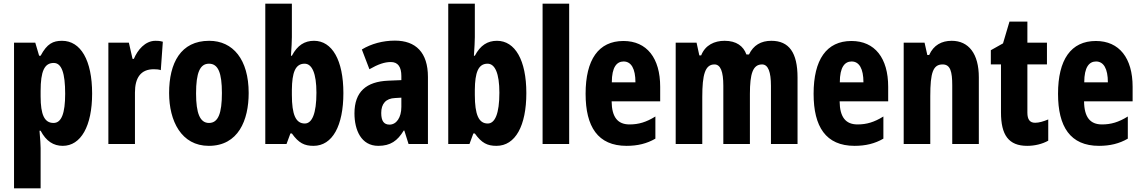

<svg xmlns="http://www.w3.org/2000/svg" viewBox="-20 -780 6183 1040"><path d="M316 -559C268 -559 235 -544 200 -478H192L171 -549H56V240H200V22C200 5 198 -25 194 -72H200C230 -15 270 10 320 10C418 10 479 -97 479 -273C479 -454 417 -559 316 -559ZM271 -439C314 -439 333 -384 333 -272C333 -166 313 -114 270 -114C221 -114 200 -158 200 -258V-287C200 -395 221 -439 271 -439Z M822 -559C766 -559 725 -509 705 -461H698L678 -549H567V0H711V-279C711 -358 742 -405 813 -405C825 -405 841 -404 851 -400L862 -554C844 -559 833 -559 822 -559Z M1327 -276C1327 -458 1242 -559 1113 -559C959 -559 896 -439 896 -276C896 -125 962 10 1111 10C1271 10 1327 -129 1327 -276ZM1042 -274C1042 -386 1063 -435 1112 -435C1162 -435 1182 -385 1182 -276C1182 -166 1162 -114 1112 -114C1063 -114 1042 -167 1042 -274Z M1561 -579V-760H1417V0H1532L1553 -57H1561C1598 -5 1629 10 1678 10C1781 10 1840 -99 1840 -276C1840 -454 1779 -559 1681 -559C1630 -559 1591 -535 1561 -478H1556C1559 -521 1561 -558 1561 -579ZM1630 -435C1670 -435 1694 -383 1694 -278C1694 -164 1670 -111 1631 -111C1582 -111 1561 -159 1561 -266V-294C1562 -386 1579 -435 1630 -435Z M2119 -560C2054 -560 1991 -543 1940 -512L1981 -405C2028 -432 2063 -444 2097 -444C2136 -444 2154 -417 2154 -368V-346L2083 -343C1964 -338 1900 -283 1900 -166C1900 -76 1936 10 2029 10C2095 10 2133 -17 2167 -73H2170L2193 0H2298V-363C2298 -496 2232 -560 2119 -560ZM2120 -249 2154 -251V-201C2154 -143 2127 -105 2090 -105C2060 -105 2045 -124 2045 -168C2045 -218 2070 -247 2120 -249Z M2552 -579V-760H2408V0H2523L2544 -57H2552C2589 -5 2620 10 2669 10C2772 10 2831 -99 2831 -276C2831 -454 2770 -559 2672 -559C2621 -559 2582 -535 2552 -478H2547C2550 -521 2552 -558 2552 -579ZM2621 -435C2661 -435 2685 -383 2685 -278C2685 -164 2661 -111 2622 -111C2573 -111 2552 -159 2552 -266V-294C2553 -386 2570 -435 2621 -435Z M3063 0V-760H2919V0Z M3357 -558C3222 -558 3152 -457 3152 -272C3152 -94 3218 10 3374 10C3433 10 3484 -2 3530 -29V-149C3480 -118 3439 -106 3390 -106C3326 -106 3294 -145 3293 -231H3556V-310C3556 -465 3484 -558 3357 -558ZM3358 -447C3399 -447 3422 -408 3422 -334H3294C3294 -417 3321 -447 3358 -447Z M4158 -559C4102 -559 4061 -535 4037 -485H4023C4007 -530 3969 -559 3905 -559C3850 -559 3800 -536 3778 -480H3768L3753 -549H3640V0H3784V-255C3784 -375 3799 -431 3850 -431C3883 -431 3898 -392 3898 -316V0H4042V-271C4042 -381 4058 -431 4108 -431C4141 -431 4156 -390 4156 -315V0H4300V-360C4300 -495 4254 -559 4158 -559Z M4592 -558C4457 -558 4387 -457 4387 -272C4387 -94 4453 10 4609 10C4668 10 4719 -2 4765 -29V-149C4715 -118 4674 -106 4625 -106C4561 -106 4529 -145 4528 -231H4791V-310C4791 -465 4719 -558 4592 -558ZM4593 -447C4634 -447 4657 -408 4657 -334H4529C4529 -417 4556 -447 4593 -447Z M5135 -559C5081 -559 5037 -536 5013 -482H5003L4988 -549H4875V0H5019V-259C5019 -387 5034 -431 5086 -431C5128 -431 5138 -392 5138 -317V0H5282V-361C5282 -489 5227 -559 5135 -559Z M5587 -115C5558 -115 5545 -133 5545 -170V-431H5651V-549H5545V-663H5448L5413 -545L5347 -508V-431H5402V-171C5402 -49 5443 10 5544 10C5585 10 5626 0 5658 -18V-133C5631 -122 5608 -115 5587 -115Z M5916 -558C5781 -558 5711 -457 5711 -272C5711 -94 5777 10 5933 10C5992 10 6043 -2 6089 -29V-149C6039 -118 5998 -106 5949 -106C5885 -106 5853 -145 5852 -231H6115V-310C6115 -465 6043 -558 5916 -558ZM5917 -447C5958 -447 5981 -408 5981 -334H5853C5853 -417 5880 -447 5917 -447Z"/></svg>

Font: Noto Sans Gurmukhi UI ExtraCondensed ExtraBold
Style: Regular
Weight: 800
Width: 2
Designer: Jelle Bosma - Monotype Design Team
Foundry: Monotype Imaging Inc.
Version: Version 2.004